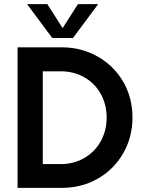

<svg xmlns="http://www.w3.org/2000/svg" viewBox="-20 -909 699 929"><path d="M65 -680H279Q373 -680 451.5 -636Q530 -592 575.5 -514.5Q621 -437 621 -340Q621 -245 576 -167Q531 -89 453 -44.5Q375 0 279 0H65ZM274 -115Q337 -115 388 -144.5Q439 -174 467.5 -225.5Q496 -277 496 -340Q496 -403 467.5 -454.5Q439 -506 388 -535Q337 -564 274 -564H187V-115ZM111 -889H209L283 -773L357 -889H455L333 -725H233Z"/></svg>

Font: Teachers SemiBold
Style: Regular
Weight: 600
Designer: Alfredo Marco Pradil & Chank Diesel
Version: Version 0.009